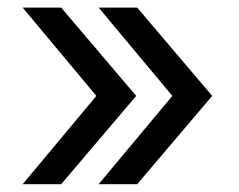

<svg xmlns="http://www.w3.org/2000/svg" viewBox="-20 -551 623 501"><path d="M39.1 -70.3 231.4 -300.8 39.1 -531.2H139.6L335.4 -300.8L139.6 -70.3ZM237.3 -70.3 429.7 -300.8 237.3 -531.2H337.9L533.7 -300.8L337.9 -70.3Z"/></svg>

Font: Inter Variable
Style: Regular
Weight: 400
Designer: Rasmus Andersson
Foundry: rsms
Version: Version 4.001;git-9221beed3